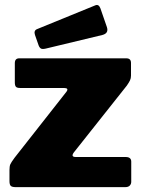

<svg xmlns="http://www.w3.org/2000/svg" viewBox="-20 -770 584 790"><path d="M45 0Q30 0 24.5 -5Q19 -10 19 -25V-70Q19 -86 22.5 -94Q26 -102 40 -121L253 -392Q265 -408 243 -408H63Q50 -408 45.5 -413Q41 -418 41 -431V-510Q41 -530 59 -530H500Q519 -530 519 -511V-459Q519 -448 515 -439.5Q511 -431 502 -418L284 -143Q270 -124 292 -124H497Q520 -124 520 -105V-22Q520 -13 514 -6.5Q508 0 495 0H45ZM393 -736 420 -658Q428 -633 401 -626L168 -570Q155 -567 149 -570Q143 -573 139 -583L124 -626Q118 -644 132 -650L372 -748Q386 -754 393 -736Z"/></svg>

Font: Libre Franklin Black
Style: Regular
Weight: 900
Designer: Pablo Impallari, Rodrigo Fuenzalida, Nhung Nguyen
Foundry: Impallari Type
Version: Version 3.000